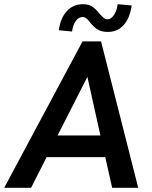

<svg xmlns="http://www.w3.org/2000/svg" viewBox="-44 -894 725 914"><path d="M349 -697H437L614 0H490L457 -146H178L104 0H-24ZM434 -249 372 -528 230 -249ZM385 -787Q375 -800 367 -806.5Q359 -813 349 -813Q331 -813 317 -794.5Q303 -776 299 -744L236 -750Q244 -809 274.5 -841.5Q305 -874 351 -874Q379 -874 396 -862Q413 -850 430 -829Q441 -816 449.5 -809Q458 -802 468 -802Q484 -802 498 -822Q512 -842 516 -874L583 -868Q574 -807 544.5 -774.5Q515 -742 470 -742Q438 -742 420 -754Q402 -766 385 -787Z"/></svg>

Font: Hanken Grotesk SemiBold
Style: Italic
Weight: 600
Italic angle: -8°
Designer: Alfredo Marco Pradil
Foundry: Hanken Design Co.
Version: Version 3.014